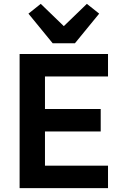

<svg xmlns="http://www.w3.org/2000/svg" viewBox="-20 -979 640 999"><path d="M82 0V-698H542V-581H214V-412H504V-295H214V-117H542V0ZM254 -754 128 -908 192 -959 312 -843 432 -959 496 -908 370 -754Z"/></svg>

Font: IBM Plex Sans SmBld
Style: Regular
Weight: 600
Designer: Mike Abbink, Paul van der Laan, Pieter van Rosmalen
Foundry: Bold Monday
Version: Version 3.005